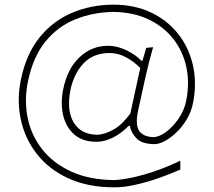

<svg xmlns="http://www.w3.org/2000/svg" viewBox="-20 -680 915 822"><path d="M470 122Q355.5 122 272 83.2Q188.5 44.5 137.5 -21.2Q86.5 -87 69 -169Q51.5 -251 69 -337Q91.5 -448 149.2 -519.5Q207 -591 289 -625.5Q371 -660 466 -660Q555.5 -660 625.5 -627Q695.5 -594 741.8 -536Q788 -478 805.5 -402.5Q823 -327 807 -242Q799.5 -202.5 780 -169.8Q760.5 -137 735.2 -113Q710 -89 685.2 -76Q660.5 -63 643 -63Q587 -63 563.8 -88.2Q540.5 -113.5 536 -141H531Q496.5 -106.5 461.2 -89.8Q426 -73 393 -73Q332.5 -73 296.8 -105.2Q261 -137.5 249.8 -189.2Q238.5 -241 251 -300Q269 -386.5 320.8 -435.2Q372.5 -484 443 -484Q482 -484 522 -464.5Q562 -445 585 -420H590L606 -475L635.5 -478Q618.5 -419.5 603.5 -353.2Q588.5 -287 574.5 -221.5L570 -200Q559 -144 576.2 -119.2Q593.5 -94.5 636 -93Q661 -93 690.8 -115Q720.5 -137 744.8 -172.5Q769 -208 777 -248Q792.5 -325.5 777.5 -394Q762.5 -462.5 720.8 -515Q679 -567.5 614.2 -597.8Q549.5 -628 465 -629Q378 -627.5 303.2 -597.5Q228.5 -567.5 175.2 -502.8Q122 -438 100 -333Q83 -252 98.2 -176.5Q113.5 -101 160.5 -41Q207.5 19 285 54.5Q362.5 90 470 91Q523.5 88.5 600 66.5Q676.5 44.5 752 8V46Q711.5 64 662 81.5Q612.5 99 562.2 110.5Q512 122 470 122ZM397 -103Q428.5 -104.5 465.8 -125.2Q503 -146 538 -194L580.5 -389Q553 -417 518.2 -435.5Q483.5 -454 445 -453Q377 -451.5 336.8 -407.8Q296.5 -364 282 -297Q270.5 -242.5 279.2 -199Q288 -155.5 317.2 -129.8Q346.5 -104 397 -103Z"/></svg>

Font: Commissioner Flair Thin
Style: Regular
Weight: 100
Designer: Kostas Bartsokas
Foundry: Kostas Bartsokas
Version: Version 1.000; ttfautohint (v1.8.3)